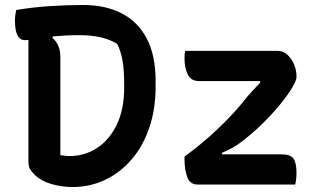

<svg xmlns="http://www.w3.org/2000/svg" viewBox="-20 -740 1290 770"><path d="M314 -720Q402 -720 467 -687Q532 -654 568 -586.5Q604 -519 604 -415V-393Q604 -300 578 -225.5Q552 -151 506 -98.5Q460 -46 400 -18Q340 10 272 10Q227 10 186 -2Q145 -14 120 -38Q104 -54 99 -64.5Q94 -75 94 -94V-580Q84 -579 80 -579Q40 -579 40 -657Q40 -670 41.5 -680Q43 -690 45 -700Q112 -711 180 -715.5Q248 -720 314 -720ZM222 -118Q229 -117 239 -115.5Q249 -114 258 -114Q319 -114 368.5 -146Q418 -178 448 -239.5Q478 -301 478 -389V-399Q478 -459 471.5 -496.5Q465 -534 450 -564Q394 -599 298 -599Q268 -599 241.5 -597.5Q215 -596 192 -594L190 -588Q222 -562 222 -511ZM723 -536H1093Q1116 -536 1133 -520Q1150 -504 1159.5 -481Q1169 -458 1169 -436V-430Q1169 -418 1152 -389Q1135 -360 1104.5 -322.5Q1074 -285 1033 -244.5Q992 -204 944 -168Q927 -155 908 -145Q889 -135 870 -127L871 -121H1109Q1144 -121 1156.5 -104.5Q1169 -88 1169 -47Q1169 -22 1164 0H772Q742 0 731 -30Q720 -60 720 -100V-112Q790 -163 855.5 -225Q921 -287 973 -354Q986 -369 998 -381.5Q1010 -394 1024 -409L1023 -415H777Q746 -415 733 -441.5Q720 -468 720 -505Q720 -513 720.5 -521Q721 -529 723 -536Z"/></svg>

Font: Recursive Sn Csl St SmB
Style: Regular
Weight: 600
Version: Version 1.079;hotconv 1.0.112;makeotfexe 2.5.65598; ttfautoh